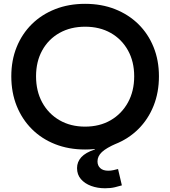

<svg xmlns="http://www.w3.org/2000/svg" viewBox="-20 -788 912 1028"><path d="M435.5 12.5Q348 12.5 275.5 -16Q203 -44.5 150.5 -97Q98 -149.5 69.2 -221.2Q40.5 -293 40.5 -379.5Q40.5 -465 69.2 -536Q98 -607 150.5 -658.8Q203 -710.5 275.5 -739Q348 -767.5 435.5 -767.5Q523.5 -767.5 595.8 -739Q668 -710.5 720.8 -658.8Q773.5 -607 802.2 -536Q831 -465 831 -379.5Q831 -293 802.2 -221.2Q773.5 -149.5 720.8 -97Q668 -44.5 595.8 -16Q523.5 12.5 435.5 12.5ZM435.5 -110Q513.5 -110 572.5 -144.2Q631.5 -178.5 665 -239.2Q698.5 -300 698.5 -379.5Q698.5 -458.5 665 -518.5Q631.5 -578.5 572.5 -611.8Q513.5 -645 436 -645Q358 -645 298.8 -611.8Q239.5 -578.5 206.2 -518.5Q173 -458.5 173 -379.5Q173 -300 206.2 -239.2Q239.5 -178.5 298.8 -144.2Q358 -110 435.5 -110ZM612 117 632.5 204.5Q618 209 595.2 214.5Q572.5 220 542.5 220Q502 220 468 207.5Q434 195 413.2 171Q392.5 147 392.5 112Q392.5 79 415 54Q437.5 29 488 12L486.5 -26L604.5 -20Q549 4 525.5 26.2Q502 48.5 502 76Q502 98.5 516.8 112.2Q531.5 126 560 126Q574 126 587.2 123Q600.5 120 612 117Z"/></svg>

Font: Hepta Slab ExtraLight SemiBold
Style: Regular
Weight: 600
Version: Version 1.102